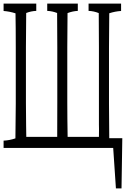

<svg xmlns="http://www.w3.org/2000/svg" viewBox="-41 -776 713 1070"><path d="M-21 7.8Q12.2 6.3 44.9 -4.9Q46.9 -122.1 46.9 -197.8Q46.9 -353.5 46.9 -510.3Q46.9 -630.4 45.4 -701.7Q12.2 -712.4 -21 -714.8Q-21 -739.7 -21 -755.9H161.1Q161.1 -740.7 161.1 -715.3Q132.8 -714.4 105 -703.6Q103.5 -580.1 103.5 -512.2Q103.5 -362.8 103.5 -203.1Q103.5 -139.6 104.5 -78.6Q105 -50.8 105.5 -13.2H277.8Q278.3 -53.2 278.3 -203.1Q278.3 -362.3 278.3 -512.2Q278.3 -587.4 277.3 -703.6Q249.5 -714.4 222.2 -715.3Q222.2 -740.2 222.2 -755.9H392.6Q392.6 -740.7 392.6 -715.3Q363.8 -713.9 335.4 -703.1Q334 -581.1 334 -513.2Q334 -364.3 334 -205.1Q334 -142.1 334.5 -111.3Q335 -80.6 335.9 -13.2H510.3Q510.7 -32.2 510.7 -48.8Q510.7 -54.7 510.7 -59.6Q510.7 -70.3 510.3 -81.1Q510.3 -302.2 510.3 -513.2Q510.3 -576.2 509.3 -703.1Q481 -714.4 452.6 -715.3Q452.6 -740.2 452.6 -755.9H633.8Q633.8 -740.2 633.8 -714.8Q601.1 -712.9 567.9 -702.1Q566.4 -578.1 566.4 -509.8Q566.4 -355 566.4 -197.8Q566.4 -128.9 567.9 -5.9H640.6Q638.7 137.7 636.2 273.9H605Q597.2 166 589.8 48.3H-21Q-21 32.7 -21 7.8Z"/></svg>

Font: Scarab Serif
Style: Condensed-Light
Weight: 300
Designer: John Roberts
Foundry: Scarab
Version: 1.0